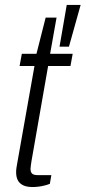

<svg xmlns="http://www.w3.org/2000/svg" viewBox="-20 -743 345 774"><path d="M112 11Q87 11 72.5 3.5Q58 -4 51.5 -17Q45 -30 45 -49Q45 -58 46.5 -67.5Q48 -77 50 -88L119 -477H59L68 -526H127L164 -672H208L182 -526H273L264 -477H174L107 -94Q106 -86 104.5 -77Q103 -68 103 -63Q103 -49 109.5 -43Q116 -37 133 -37H187L181 -2Q171 2 159 5Q147 8 134.5 9.5Q122 11 112 11ZM220 -555 249 -723H305L258 -555Z"/></svg>

Font: Archivo SemiCondensed ExtraLight
Style: Italic
Weight: 250
Width: 4
Italic angle: -10°
Designer: Hector Gatti
Foundry: Omnibus-Type
Version: Version 2.001